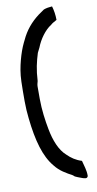

<svg xmlns="http://www.w3.org/2000/svg" viewBox="-95 -748 477 941"><g transform="rotate(-10 143.0 -278.0)"><path d="M23 -271C23 -242 25 -214 28 -187C40 -74 63 9 108 62C132 93 162 109 193 126L201 133C209 137 217 140 225 143C233 146 242 150 253 151C259 151 264 146 264 140C264 112 255 89 249 64C220 55 198 40 178 20C146 -8 125 -59 114 -119C106 -161 98 -216 98 -271V-332C98 -343 101 -350 103 -359C106 -416 115 -453 128 -495C131 -502 137 -513 140 -519C155 -558 184 -599 216 -619C224 -627 238 -633 246 -638C246 -663 242 -687 236 -707C221 -706 207 -704 194 -699L164 -678C126 -649 96 -614 75 -568L69 -556C57 -531 48 -505 40 -475C32 -445 25 -410 24 -370C23 -338 23 -305 23 -271Z"/></g></svg>

Font: SolarCharger
Style: 550
Weight: 400
Designer: Mew Too
Foundry: Cannot Into Space Fonts/KineticPlasma Fonts
Version: Version 1.100